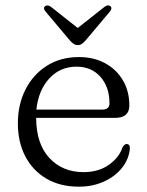

<svg xmlns="http://www.w3.org/2000/svg" viewBox="-20 -689 551 720"><path d="M465 -293.5Q465 -247 412 -247H115.5Q116 -149 165.5 -96.2Q215 -43.5 293 -43.5Q349.5 -43.5 388 -70.8Q426.5 -98 439 -135.5Q446.5 -149 455 -149Q467.5 -148.5 467 -132.5Q464 -94 438.8 -61.2Q413.5 -28.5 371.2 -8.8Q329 11 275.5 11Q205.5 11 154.2 -19Q103 -49 75 -102.5Q47 -156 47 -226.5Q47 -297 75.5 -353.2Q104 -409.5 155.5 -442.2Q207 -475 276 -475Q331.5 -475 374 -452Q416.5 -429 440.8 -388Q465 -347 465 -293.5ZM267 -439Q205.5 -439 164.8 -394.8Q124 -350.5 116.5 -278H363Q390.5 -278 390.5 -301.5Q390.5 -362.5 356.8 -400.8Q323 -439 267 -439ZM301.5 -538Q294 -529.5 287.5 -524.8Q281 -520 272 -520Q262.5 -520 255.8 -524.8Q249 -529.5 241.5 -538L151 -645.5Q140 -658.5 149.5 -666Q158.5 -672.5 171.5 -663L271.5 -584L371.5 -663Q384.5 -673 393.5 -666Q402.5 -658.5 392 -645.5Z"/></svg>

Font: Fraunces 9pt S050 Light
Style: Regular
Weight: 300
Version: Version 1.000; ttfautohint (v1.8.3)